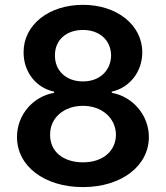

<svg xmlns="http://www.w3.org/2000/svg" viewBox="-20 -757 680 787"><path d="M320.3 9.9C477.3 9.9 590.2 -76.7 590.2 -195.3C590.2 -285.9 522.7 -361.9 438.2 -376.4V-381.4C511.7 -397.4 563.2 -463.4 563.2 -542.6C563.2 -654.1 459.9 -737.2 320.3 -737.2C179 -737.2 76.3 -654.5 76.7 -542.6C76.3 -463.4 126.4 -397.4 201.7 -381.4V-376.4C115.4 -361.9 49.4 -285.9 49.7 -195.3C49.4 -76.7 161.2 9.9 320.3 9.9ZM320.3 -423.3C252.1 -422.9 204.5 -466.6 205.3 -529.8C204.5 -592.3 251.1 -634.2 320.3 -634.2C387.8 -634.2 434.7 -592.3 435.4 -529.8C434.7 -466.3 386.4 -422.9 320.3 -423.3ZM320.3 -91.6C237.6 -91.6 184.7 -137.1 185.4 -204.5C184.7 -273.8 241.5 -323.2 320.3 -323.2C397.4 -323.2 454.5 -273.4 455.3 -204.5C454.5 -137.1 400.9 -91.6 320.3 -91.6Z"/></svg>

Font: Riot Sans 2.0
Style: Bold
Weight: 600
Designer: Rasmus Andersson
Foundry: rsms
Version: Version 3.006;hotconv 1.0.109;makeotfexe 2.5.65596